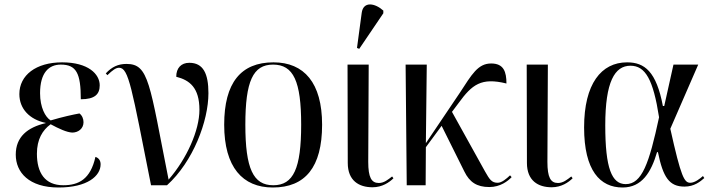

<svg xmlns="http://www.w3.org/2000/svg" viewBox="-20 -823 3165 853"><path d="M240 10C368 10 427 -41 427 -93C427 -108 420 -121 404 -126C382 -27 330 0 261 0C179 0 144 -56 144 -140C144 -204 169 -245 205 -271C242 -251 277 -235 301 -234C327 -234 351 -251 351 -280C351 -295 345 -310 333 -319C305 -314 259 -304 205 -288C181 -303 158 -346 158 -409C158 -500 197 -536 250 -536C319 -536 339 -498 339 -382C401 -382 423 -404 423 -444C423 -494 372 -546 256 -546C140 -546 66 -489 66 -405C66 -339 112 -292 183 -277V-276C102 -257 50 -215 50 -136C50 -57 109 10 240 10Z M651 0H722C838 -105 906 -285 906 -409C906 -496 883 -544 821 -544C785 -544 763 -521 763 -482C822 -467 866 -434 866 -335C866 -244 810 -118 729 -25C644 -453 642 -539 542 -539C505 -539 477 -526 450 -497L457 -489C481 -512 495 -522 509 -522C552 -522 565 -433 651 0Z M1192 10C1336 10 1411 -80 1411 -269C1411 -455 1331 -546 1195 -546C1050 -546 976 -455 976 -269C976 -80 1058 10 1192 10ZM1194 0C1105 0 1070 -74 1070 -269C1070 -462 1104 -536 1193 -536C1284 -536 1318 -462 1318 -269C1318 -75 1284 0 1194 0Z M1576 -606 1683 -764V-776C1645 -810 1594 -818 1587 -766L1566 -610ZM1635 9C1678 9 1710 -13 1728 -31L1722 -39C1704 -25 1686 -10 1663 -10C1630 -10 1616 -35 1616 -104L1618 -536H1524L1525 -99C1525 -20 1575 9 1635 9Z M1787 0H1871L1872 -169L1942 -264L2043 -61C2066 -14 2098 8 2154 8C2203 8 2237 -19 2253 -36L2246 -44C2229 -28 2209 -11 2191 -11C2164 -11 2155 -26 2135 -61L1988 -326L2018 -366C2077 -447 2118 -480 2230 -452C2230 -504 2218 -541 2162 -541C2103 -541 2076 -492 2023 -411L1872 -187L1876 -536H1782Z M2431 9C2474 9 2506 -13 2524 -31L2518 -39C2500 -25 2482 -10 2459 -10C2426 -10 2412 -35 2412 -104L2414 -536H2320L2321 -99C2321 -20 2371 9 2431 9Z M2746 10C2832 10 2873 -58 2899 -147H2903C2926 -34 2954 6 3021 6C3064 6 3091 -16 3109 -32L3103 -41C3091 -30 3067 -11 3047 -11C3020 -11 3006 -35 2958 -251L3082 -536H2972L2931 -352H2925C2896 -505 2844 -546 2766 -546C2651 -546 2575 -450 2575 -257C2575 -65 2646 10 2746 10ZM2760 -5C2698 -5 2669 -75 2669 -266C2669 -460 2711 -531 2781 -531C2847 -531 2882 -470 2908 -302C2864 -97 2832 -5 2760 -5Z"/></svg>

Font: Noto Serif Display SemiCondensed
Style: Regular
Weight: 400
Width: 4
Designer: Monotype Design Team
Foundry: Monotype Imaging Inc.
Version: Version 2.009